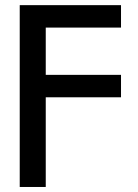

<svg xmlns="http://www.w3.org/2000/svg" viewBox="-20 -536 545 760"><path d="M58.1 -515.6V204.1H161.1V-150.9H459V-239.7H161.1V-426.8H459V-515.6Z"/></svg>

Font: Inteeer Medium
Style: Regular
Weight: 500
Designer: Rasmus Andersson
Foundry: rsms
Version: Version 4.001;Glyphs 3.4 (3402)